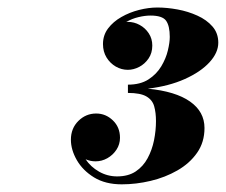

<svg xmlns="http://www.w3.org/2000/svg" viewBox="-20 -932 590 501"><path d="M513.6 -598Q513.6 -560.8 494.2 -533.2Q474.9 -505.6 442.9 -487.3Q411 -469 373 -460Q335.1 -451 297.6 -451Q255 -451 225.4 -469.1Q195.9 -487.3 180.4 -514.3Q165 -541.3 165 -567.4Q165 -597.1 184.5 -616.4Q204 -635.8 231 -635.8Q255.9 -635.8 274.5 -617.9Q293.1 -600.1 293.1 -572.5Q293.1 -555.4 283.9 -541.4Q274.8 -527.5 260.2 -519.2Q245.7 -511 229.2 -511Q216 -511 203.4 -516.4Q216.6 -496.6 238.5 -484.1Q260.4 -471.7 285.6 -471.7Q314.7 -471.7 334.2 -484.7Q353.7 -497.8 365.2 -519.2Q376.8 -540.7 381.9 -566Q387 -591.4 387 -616Q387 -638.2 382.3 -654.7Q377.7 -671.2 362.1 -680.3Q346.5 -689.5 313.8 -689.5V-711.1Q346.2 -711.1 367.3 -724.7Q388.5 -738.4 400.8 -758.9Q413.1 -779.5 418 -800.3Q423 -821.2 423 -835.6Q423 -864.4 413.4 -877.9Q403.8 -891.4 372.6 -891.4Q358.2 -891.4 341.2 -887.3Q324.3 -883.3 309.3 -874.6Q311.4 -874.9 313.5 -874.9Q330 -874.9 344.5 -866.9Q359.1 -859 368.2 -845Q377.4 -831.1 377.4 -813.1Q377.4 -793.6 367.6 -779.3Q357.9 -765.1 343.2 -757.4Q328.5 -749.8 313.5 -749.8Q297 -749.8 282.1 -758.3Q267.3 -766.9 258 -782Q248.7 -797.2 248.7 -817Q248.7 -840.1 262 -857.8Q275.4 -875.5 296.7 -887.6Q318 -899.8 342.9 -906.1Q367.8 -912.4 390.6 -912.4Q415.8 -912.4 443.4 -907.3Q471 -902.2 495.1 -891.2Q519.3 -880.3 534.4 -862.9Q549.6 -845.5 549.6 -820.6Q549.6 -794.5 526.6 -769.4Q503.7 -744.4 462.3 -725.8Q420.9 -707.2 365.7 -700.6Q438 -693.7 475.8 -667.1Q513.6 -640.6 513.6 -598Z"/></svg>

Font: Bodoni* 06pt Fatface
Style: Italic
Weight: 900
Italic angle: -13°
Version: Version 2.3